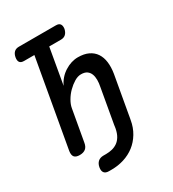

<svg xmlns="http://www.w3.org/2000/svg" viewBox="-215 -846 1029 1143"><g transform="rotate(-30 300.0 -275.0)"><path d="M82 -641Q61 -641 53 -652.5Q45 -664 49 -686Q53 -707 65 -718.5Q77 -730 98 -730H352Q373 -730 381 -718.5Q389 -707 386 -686Q381 -664 368.5 -652.5Q356 -641 336 -641H255L212 -395Q235 -444 279.5 -472Q324 -500 370 -500Q412 -500 441.5 -486Q471 -472 488 -446.5Q505 -421 509.5 -385.5Q514 -350 507 -307L460 -42V-41L456 -20Q448 28 425 66Q402 104 369.5 129Q337 154 296 167Q255 180 210 180H192Q169 180 159.5 167.5Q150 155 154 132Q158 109 172 96Q186 83 210 83H228Q250 83 270 78Q290 73 306.5 61.5Q323 50 335 30Q347 10 353 -21L355 -34Q355 -38 356 -42L398 -280Q403 -304 403 -326Q403 -348 396.5 -365Q390 -382 375.5 -392.5Q361 -403 335 -403Q313 -403 289 -388.5Q265 -374 243.5 -352.5Q222 -331 207 -305Q192 -279 188 -256L150 -42Q146 -15 131 -2.5Q116 10 90 10Q64 10 53.5 -2.5Q43 -15 47 -42L153 -641Z"/></g></svg>

Font: Maple Mono NL Medium
Style: Italic
Weight: 500
Italic angle: -10°
Monospace: yes
Designer: subframe7536
Version: Version 7.000